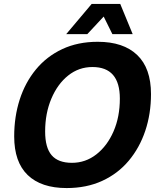

<svg xmlns="http://www.w3.org/2000/svg" viewBox="-20 -938 801 974"><path d="M318 16Q189 16 120.5 -50Q52 -116 52 -246Q52 -346 80 -433Q108 -520 162.5 -586Q217 -652 296 -689Q375 -726 476 -726Q606 -726 676 -659Q746 -592 746 -461Q746 -361 717 -274.5Q688 -188 633 -122.5Q578 -57 498.5 -20.5Q419 16 318 16ZM345 -112Q414 -112 469 -155Q524 -198 556 -271.5Q588 -345 588 -438Q588 -598 449 -598Q380 -598 326 -555Q272 -512 240.5 -437.5Q209 -363 209 -271Q209 -189 242 -150.5Q275 -112 345 -112ZM316 -765 445 -918H590L653 -765H550L506 -854L423 -765Z"/></svg>

Font: Geist
Style: Bold Italic
Weight: 700
Italic angle: -12°
Designer: Basement.studio, Andrés Briganti, Mateo Zaragoza
Foundry: Basement.studio, Vercel, Andrés Briganti, Guido Ferreyra, Mateo Zaragoza
Version: Version 1.500; ttfautohint (v1.8.4.7-5d5b)